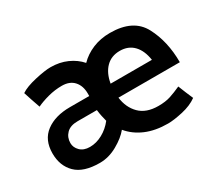

<svg xmlns="http://www.w3.org/2000/svg" viewBox="-99 -698 1027 910"><g transform="rotate(-30 414.0 -243.0)"><path d="M788 -212H452Q459 -155 495 -119Q531 -83 597 -83Q636 -83 663.5 -92Q691 -101 724 -116Q732 -96 740.5 -75Q749 -54 758 -34Q725 -10 675.5 1Q626 12 595 12Q526 12 474.5 -10Q423 -32 390 -72Q365 -41 318 -14.5Q271 12 222 12Q133 12 91 -29.5Q49 -71 49 -139Q49 -213 99 -250.5Q149 -288 230 -288H336V-302Q336 -344 313 -369.5Q290 -395 247 -395Q209 -395 171.5 -385Q134 -375 107 -362Q99 -385 91 -408Q83 -431 76 -454Q104 -473 159 -485.5Q214 -498 245 -498Q294 -498 334.5 -480Q375 -462 402 -431Q432 -462 475 -480Q518 -498 570 -498Q697 -498 742.5 -412Q788 -326 788 -212ZM679 -288Q671 -342 642.5 -371.5Q614 -401 568 -401Q521 -401 491.5 -371Q462 -341 453 -288ZM147 -139Q147 -115 166 -96Q185 -77 219 -77Q254 -77 288 -95.5Q322 -114 347 -146Q343 -161 339.5 -177.5Q336 -194 334 -212H228Q188 -212 167.5 -191Q147 -170 147 -139Z"/></g></svg>

Font: Palanquin SemiBold
Style: Regular
Weight: 600
Designer: Pria Ravichandran
Version: Version 1.0.4